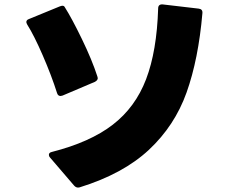

<svg xmlns="http://www.w3.org/2000/svg" viewBox="-20 -794 1040 868"><path d="M333 54Q323 54 315 45L206 -82Q201 -87 201 -94Q201 -104 214 -107Q387 -151 489.5 -230Q592 -309 640.5 -436Q689 -563 695 -756Q695 -766 700.5 -770.5Q706 -775 716 -774L878 -755Q897 -753 895 -734Q877 -526 823.5 -376Q770 -226 653.5 -117Q537 -8 340 53ZM254 -360Q242 -360 238 -373Q213 -452 173.5 -543Q134 -634 103 -683Q99 -691 99 -694Q99 -704 111 -708L250 -765Q258 -768 262 -768Q269 -768 272 -763Q305 -711 350.5 -617Q396 -523 420 -449L422 -441Q422 -431 409 -424L263 -362Z"/></svg>

Font: LINE Seed JP_TTF ExtraBold
Style: Regular
Weight: 800
Designer: LY Corporation & Fontrix & Fontworks
Version: Version 1.015